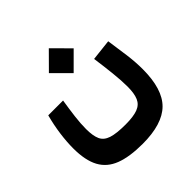

<svg xmlns="http://www.w3.org/2000/svg" viewBox="-172 -608 931 931"><g transform="rotate(-45 293.0 -143.0)"><path d="M289.1 182.1Q200.2 182.1 144 160.6Q87.9 139.2 61.5 90.3Q35.2 41.5 35.2 -40.5Q35.2 -85 42.2 -136.7Q49.3 -188.5 63 -239.7H164.6Q156.7 -190.4 151.1 -145.3Q145.5 -100.1 145.5 -63Q145.5 -16.6 157.2 9.5Q168.9 35.6 201.7 46.4Q234.4 57.1 296.9 57.1Q350.6 57.1 380.4 45.9Q410.2 34.7 421.9 7.6Q433.6 -19.5 433.6 -66.4Q433.6 -107.4 427.7 -162.1Q421.9 -216.8 413.6 -275.9L522.5 -288.1Q531.7 -227.1 538.6 -174.1Q545.4 -121.1 545.4 -74.2Q545.4 62.5 484.9 122.3Q424.3 182.1 289.1 182.1ZM294.9 -297.4 210 -382.3 294.9 -467.8 379.9 -382.3Z"/></g></svg>

Font: CaskaydiaCove NF SemiBold
Style: Regular
Weight: 600
Designer: Aaron Bell
Foundry: Saja Typeworks
Version: Version 2111.001; VTT 6.35;Nerd Fonts 3.2.1